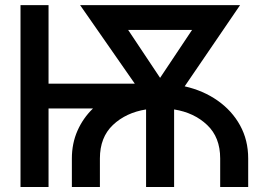

<svg xmlns="http://www.w3.org/2000/svg" viewBox="-20 -743 1068 763"><path d="M172.9 -410.6H515.6L298.3 -722.7H934.1L713.9 -399.9Q787.6 -383.3 844.7 -343.3Q901.9 -303.2 934.1 -244.6Q966.3 -186 966.3 -113.3V0H855V-113.3Q855 -197.3 803.2 -246.3Q751.5 -295.4 671.9 -308.1V0H560.5V-308.1Q480.5 -295.4 428.7 -246.3Q377 -197.3 377 -113.3V0H265.6V-113.3Q265.6 -172.9 287.8 -223.4Q310.1 -273.9 349.6 -312H172.9V0H61.5V-722.7H172.9ZM616.2 -433.6 743.2 -624H489.3Z"/></svg>

Font: Giphurs Medium
Style: Regular
Weight: 500
Version: Version 0.920; ttfautohint (v1.8.4.7-5d5b)